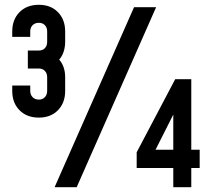

<svg xmlns="http://www.w3.org/2000/svg" viewBox="-20 -780 884 800"><path d="M142 -290Q91.5 -290 61.2 -320.8Q31 -351.5 31 -401V-423.5H106V-401Q106 -385.5 115.8 -375.2Q125.5 -365 142 -365Q157.5 -365 167 -375.2Q176.5 -385.5 176.5 -401V-458.5Q176.5 -474.5 167 -484.5Q157.5 -494.5 142 -494.5H96V-569.5H142Q157.5 -569.5 167 -579.2Q176.5 -589 176.5 -605.5V-649Q176.5 -665 167 -675Q157.5 -685 142 -685Q125.5 -685 115.8 -675Q106 -665 106 -649V-626.5H31V-649Q31 -698.5 61.2 -729.2Q91.5 -760 142 -760Q191.5 -760 221.5 -729.2Q251.5 -698.5 251.5 -649V-605.5Q251.5 -584 245.2 -564.8Q239 -545.5 226.5 -531.5Q238.5 -518.5 245 -499.8Q251.5 -481 251.5 -458.5V-401Q251.5 -351.5 221.5 -320.8Q191.5 -290 142 -290ZM207.5 0 538.5 -750H630.5L299.5 0ZM702 0V-80H549.5V-145.5L710 -450H777V-156H812V-80H777V0ZM628 -156H702V-302.5Z"/></svg>

Font: Mohave Light SemiBold
Style: Regular
Weight: 600
Version: Version 2.003